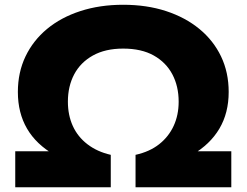

<svg xmlns="http://www.w3.org/2000/svg" viewBox="-20 -786 1035 806"><path d="M497 -766Q596 -766 677 -739.5Q758 -713 817 -664.5Q876 -616 908 -549Q940 -482 940 -400Q940 -312 901 -246Q862 -180 786.5 -136Q711 -92 598 -70L685 -151H951V0H549V-136Q608 -149 648 -180.5Q688 -212 709 -257.5Q730 -303 730 -359Q730 -424 703.5 -474Q677 -524 625.5 -553Q574 -582 497 -582Q422 -582 370 -553Q318 -524 291.5 -474Q265 -424 265 -359Q265 -303 285.5 -257.5Q306 -212 347 -180.5Q388 -149 445 -136V0H44V-151H310L397 -70Q285 -92 208.5 -136Q132 -180 93.5 -246Q55 -312 55 -400Q55 -482 87 -549Q119 -616 177.5 -664.5Q236 -713 317.5 -739.5Q399 -766 497 -766Z"/></svg>

Font: Unbounded
Style: Bold
Weight: 700
Designer: Luke Prowse, Jean-Baptiste Morizot, Fátima Lázaro, Florian Runge
Foundry: NaN
Version: Version 1.700